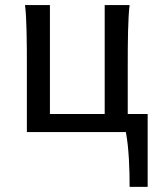

<svg xmlns="http://www.w3.org/2000/svg" viewBox="-20 -518 623 753"><path d="M85.4 0V-258.8Q85.4 -294.4 85.2 -329.1Q85 -363.8 84.2 -394.8Q83.5 -425.8 82 -452.4Q80.6 -479 78.1 -498H175.8V-70.8H390.6V-498H488.3Q485.8 -479 484.4 -452.4Q482.9 -425.8 482.2 -394.8Q481.4 -363.8 481.2 -329.1Q481 -294.4 481 -258.8V-70.8H559.1V214.8H488.3Q488.3 191.4 487.8 163.6Q487.3 135.7 485.6 106.9Q483.9 78.1 481 50.5Q478 22.9 473.6 0Z"/></svg>

Font: Andika CyrE
Style: Regular
Weight: 400
Designer: Victor Gaultney, Annie Olsen, Julie Remington, Don Collingsworth, Eric Hays, Becca Hirsbrunner
Foundry: SIL International
Version: Version 5.000